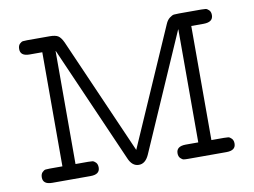

<svg xmlns="http://www.w3.org/2000/svg" viewBox="-69 -711 1071 810"><g transform="rotate(-10 466.5 -305.5)"><path d="M53.2 -29.8Q53.2 -43.9 60.5 -51.5Q67.9 -59.1 74.5 -60.1Q81.1 -61 92.8 -61H147V-549.8H92.8Q52.7 -549.8 53.2 -580.1Q53.2 -594.2 60.5 -601.6Q67.9 -608.9 74.5 -609.9Q81.1 -610.8 92.8 -610.8H189Q213.9 -610.8 225.3 -603.5Q236.8 -596.2 247.1 -574.2L465.8 -75.2L685.1 -576.2Q691.9 -592.3 702.9 -600.6Q713.9 -608.9 721.4 -609.9Q729 -610.8 743.2 -610.8H838.9Q851.1 -610.8 857.4 -609.9Q863.8 -608.9 871.3 -601.6Q878.9 -594.2 878.9 -580.1Q878.9 -550.3 838.9 -549.8H785.2V-61H838.9Q851.1 -61 857.4 -60.1Q863.8 -59.1 871.3 -51.5Q878.9 -43.9 878.9 -29.8Q878.9 0 838.9 0H674.8Q662.6 0 656.2 -1Q649.9 -2 642.3 -9.5Q634.8 -17.1 634.8 -30.8Q634.8 -60.5 674.8 -61H729V-544.9H728L509.8 -45.9Q493.7 -10.7 465.8 -11.2Q437 -11.2 421.9 -47.9L204.1 -544.9H203.1V-61H256.8Q269 -61 275.6 -60.1Q282.2 -59.1 289.6 -51.5Q296.9 -43.9 296.9 -29.8Q296.9 0 256.8 0H92.8Q53.2 0 53.2 -29.8Z"/></g></svg>

Font: CMU Typewriter Text Variable Width
Style: Medium
Weight: 500
Version: Version 0.7.0